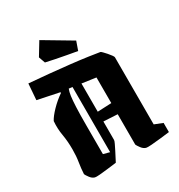

<svg xmlns="http://www.w3.org/2000/svg" viewBox="-194 -950 1015 1090"><g transform="rotate(-30 313.5 -405.0)"><path d="M67 -383Q80 -408 112.5 -441.5Q145 -475 183 -501L181 -506L41 -535L49 -640Q111 -635 179 -628.5Q247 -622 310 -615Q373 -608 421.5 -601Q470 -594 493 -590Q496 -589 504.5 -580.5Q513 -572 523.5 -560Q534 -548 541.5 -537.5Q549 -527 549 -523V-83L602 -62V-2Q577 1 543 5Q509 9 481 11Q453 13 446 11Q430 7 417 -10.5Q404 -28 401 -36V-235L310 -240V-119Q310 -113 302.5 -97.5Q295 -82 285 -62L254 -2Q229 1 198 5Q167 9 141.5 11Q116 13 110 11Q94 7 81 -10.5Q68 -28 65 -36Q67 -74 73 -110Q79 -146 79 -191Q79 -244 71 -289.5Q63 -335 67 -383ZM215 -81 256 -70V-497L233 -500Q226 -483 222.5 -457.5Q219 -432 217 -387.5Q215 -343 215 -269Q215 -195 215 -81ZM401 -476 310 -489V-304L401 -308ZM386 -658Q357 -663 321.5 -669.5Q286 -676 251 -683Q216 -690 190 -696L175 -738L226 -822L406 -715Z"/></g></svg>

Font: Grenze Gotisch ExtraBold
Style: Regular
Weight: 800
Designer: Renata Polastri
Foundry: Omnibus-Type
Version: Version 1.001